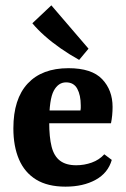

<svg xmlns="http://www.w3.org/2000/svg" viewBox="-20 -688 471 718"><path d="M30 -208Q30 -318 83.5 -375.5Q137 -433 236 -433Q323 -433 362 -392Q401 -351 401 -288Q401 -273 399.5 -257Q398 -241 395 -227H120V-275H281Q282 -280 282 -284Q282 -288 282 -294Q282 -332 269 -356Q256 -380 227 -380Q198 -380 181 -348.5Q164 -317 164 -231Q164 -175 173 -139.5Q182 -104 204.5 -87Q227 -70 265 -70Q295 -70 323 -80Q351 -90 370 -111L398 -90Q384 -41 337.5 -15.5Q291 10 225 10Q158 10 115 -16.5Q72 -43 51 -92Q30 -141 30 -208ZM311 -506 276 -464Q240 -484 207 -507Q174 -530 147 -554Q120 -578 101 -601L172 -668Z"/></svg>

Font: Rasa
Style: Regular
Weight: 400
Designer: Anna Giedrys (Yrsa+Rasa design), David Brezina (Yrsa art-direction, Rasa art-direction, design)
Foundry: Rosetta Type Foundry
Version: Version 2.004